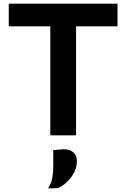

<svg xmlns="http://www.w3.org/2000/svg" viewBox="-20 -733 684 1040"><path d="M252.5 0V-590.5H27.5V-713H616.5V-590.5H392V0ZM240.5 287.5Q259 258 263.8 228.5Q268.5 199 268.5 160.5V80L327 75Q361.5 77 379 94Q396.5 111 396.5 138Q396.5 182 369.5 221.8Q342.5 261.5 295.5 286Z"/></svg>

Font: Heraclito SemiBold
Style: Regular
Weight: 600
Designer: Kostas Bartsokas (font) & Cristiano Sobral (main changes)
Foundry: Kostas Bartsokas (font) & Cristiano Sobral (main changes)
Version: Version 1.00;July 8, 2020;FontCreator 13.0.0.2655 64-bit